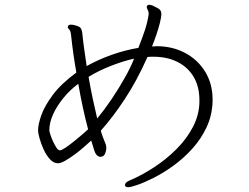

<svg xmlns="http://www.w3.org/2000/svg" viewBox="-20 -753 1040 802"><path d="M868 -329Q866 -270 842.5 -220.5Q819 -171 782.5 -131Q746 -91 704.5 -61Q663 -31 623.5 -11Q584 9 555 19Q526 29 516 29Q502 29 502 20Q502 9 521 1Q573 -21 624 -54.5Q675 -88 717.5 -130.5Q760 -173 786 -223Q812 -273 813 -327V-333Q813 -393 788 -433.5Q763 -474 720 -495Q677 -516 622 -516Q616 -516 609.5 -516Q603 -516 596 -515Q553 -418 502.5 -341Q452 -264 401 -207Q406 -189 412 -174.5Q418 -160 422 -149Q424 -143 424 -136Q424 -123 418.5 -110.5Q413 -98 399 -98Q392 -98 385 -104.5Q378 -111 373 -127L361 -166Q350 -156 332 -140Q314 -124 293 -108.5Q272 -93 253 -82Q234 -71 222 -71Q204 -71 188.5 -88Q173 -105 162 -129.5Q151 -154 145 -176Q139 -198 139 -208Q139 -233 152.5 -271.5Q166 -310 200.5 -356.5Q235 -403 299 -450Q292 -489 286.5 -528Q281 -567 277 -605Q275 -625 269 -630Q263 -635 263 -640Q263 -641 263.5 -642Q264 -643 264 -644Q267 -650 276 -650Q282 -650 289 -648.5Q296 -647 301 -645Q315 -641 319 -632.5Q323 -624 324 -612Q327 -580 332 -546Q337 -512 342 -477Q390 -504 446.5 -524Q503 -544 558 -553Q572 -588 584 -623.5Q596 -659 601 -693V-696Q601 -705 597 -712Q593 -719 593 -724Q593 -727 594 -728Q597 -733 603 -733Q613 -733 627 -725Q643 -718 648.5 -711.5Q654 -705 654 -694Q654 -682 648 -658Q642 -634 633 -607.5Q624 -581 615 -559Q620 -559 625 -559.5Q630 -560 635 -560Q700 -560 753 -532Q806 -504 837 -453.5Q868 -403 868 -337ZM540 -508Q498 -499 445 -478.5Q392 -458 350 -432Q358 -385 367.5 -340.5Q377 -296 386 -258Q415 -293 445.5 -338Q476 -383 501.5 -428.5Q527 -474 540 -508ZM348 -213Q325 -299 307 -403Q273 -378 245.5 -344.5Q218 -311 202 -276Q186 -241 186 -208Q186 -205 190 -192Q194 -179 201 -163.5Q208 -148 215.5 -136.5Q223 -125 230 -125Q237 -125 253.5 -136Q270 -147 289 -162.5Q308 -178 324.5 -192Q341 -206 348 -213Z"/></svg>

Font: Moon Stars Kai T Light
Style: Regular
Weight: 300
Designer: GuiWonder
Version: Version 1.101